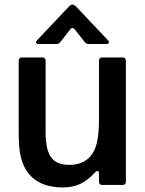

<svg xmlns="http://www.w3.org/2000/svg" viewBox="-20 -811 636 842"><path d="M86 -81Q73 -108 67.5 -141.5Q62 -175 62 -232V-545Q62 -551 65.5 -555Q69 -559 76 -559H166Q173 -559 176.5 -555Q180 -551 180 -545V-231Q180 -147 209 -115Q233 -88 285 -88Q342 -88 375 -124Q396 -147 405 -185.5Q414 -224 414 -289V-545Q414 -551 417.5 -555Q421 -559 428 -559H518Q525 -559 528.5 -555Q532 -551 532 -545V-14Q532 0 518 0H428Q414 0 414 -14V-50Q414 -61 407 -61Q402 -61 396 -54Q365 -20 332 -4.5Q299 11 257 11Q131 11 86 -81ZM150 -618Q138 -618 138 -626Q138 -630 143 -635L284 -784Q291 -791 298 -791Q303 -791 312 -784L453 -635Q458 -630 458 -626Q458 -618 446 -618H369Q358 -618 352 -626L308 -682Q303 -688 298 -688Q292 -688 288 -682L244 -626Q239 -618 227 -618Z"/></svg>

Font: Open Sauce Two SemiBold
Style: Regular
Weight: 600
Designer: Alfredo Marco Pradil
Foundry: Creative Sauce Fz LLC
Version: Version 1.477